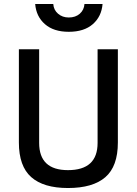

<svg xmlns="http://www.w3.org/2000/svg" viewBox="-20 -935 688 966"><path d="M177 -216Q177 -79 322 -79Q471 -79 471 -216V-687H573V-218Q573 -98 510 -43.5Q447 11 322 11Q199 11 137 -44Q75 -99 75 -218V-687H177ZM157 -915H248Q250 -885 272 -866Q294 -847 326 -847Q360 -847 381.5 -866Q403 -885 405 -915H496Q491 -852 447 -813.5Q403 -775 326 -775Q250 -775 206 -813.5Q162 -852 157 -915Z"/></svg>

Font: TitilliumText
Style: Medium
Weight: 500
Designer: Accademia di Belle Arti di Urbino and others
Foundry: Accademia di Belle Arti di Urbino and others.
Version: Version 60.001